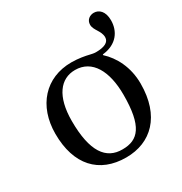

<svg xmlns="http://www.w3.org/2000/svg" viewBox="-152 -742 821 865"><g transform="rotate(-30 258.0 -309.0)"><path d="M258 10C388 10 480 -78 480 -246C480 -333 443 -400 398 -441V-445C474 -453 507 -504 507 -560C507 -608 482 -628 456 -628C436 -628 415 -615 415 -589C415 -560 446 -541 446 -507C446 -481 420 -469 376 -469C366 -469 354 -472 345 -474C329 -478 294 -485 257 -485C122 -485 34 -387 34 -242C34 -80 118 10 258 10ZM262 -30C176 -29 127 -96 127 -255C127 -383 178 -447 254 -447C343 -447 388 -364 388 -241C388 -78 344 -30 262 -30Z"/></g></svg>

Font: STIX Two Text
Style: Regular
Weight: 400
Designer: Ross Mills, John Hudson & Paul Hanslow, Tiro Typeworks Ltd; with prior portions MicroPress Inc., and Coen Hoffman.
Foundry: Tiro Typeworks Ltd
Version: Version 2.13 b171